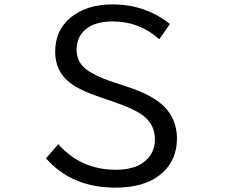

<svg xmlns="http://www.w3.org/2000/svg" viewBox="-20 -820 1040 880"><path d="M190.9 -94.2 247.1 -159.2Q351.1 -42 510.3 -42Q593.3 -42 638.2 -76.2Q689.9 -114.7 689.9 -181.2Q689.9 -247.1 639.2 -287.6Q597.2 -320.8 496.1 -355L442.9 -373Q343.8 -406.7 300.3 -440.9Q232.9 -493.7 232.9 -582Q232.9 -680.7 302.2 -738.3Q375.5 -799.8 496.6 -799.8Q645.5 -799.8 758.8 -710L710 -640.1Q619.6 -721.7 496.1 -721.7Q414.1 -721.7 370.1 -683.6Q331.1 -648.9 331.1 -590.8Q331.1 -542.5 365.7 -510.3Q403.3 -475.1 503.9 -441.9L562 -422.9Q681.2 -383.8 732.9 -331.1Q791 -272 791 -186Q791 -76.7 707.5 -14.2Q635.3 40 508.3 40Q309.1 40 190.9 -94.2Z"/></svg>

Font: FORM UDPGothic
Style: Regular
Weight: 400
Foundry: Pronama LLC
Version: Version 1.05101